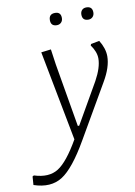

<svg xmlns="http://www.w3.org/2000/svg" viewBox="-176 -691 663 943"><g transform="rotate(-10 155.5 -219.0)"><path d="M166 -632Q195 -632 195 -602Q195 -588 186.5 -579.5Q178 -571 165 -571Q135 -571 135 -601Q135 -632 166 -632ZM322 -632Q352 -632 352 -602Q352 -588 343.5 -579.5Q335 -571 322 -571Q292 -571 292 -601Q292 -615 300 -623.5Q308 -632 322 -632ZM115 -459 126 -382 180 -66H187L303 -268Q337 -330 337 -375Q337 -408 311 -444L314 -451L356 -459Q382 -417 382 -378Q382 -324 342 -256L189 8Q116 135 57 172.5Q-2 210 -85 182L-82 140L-75 136Q-3 159 45 129Q93 99 152 -4L66 -453Z"/></g></svg>

Font: Alegreya Sans SC Light
Style: Italic
Weight: 300
Italic angle: -7°
Designer: Juan Pablo del Peral
Foundry: Huerta Tipografica
Version: Version 2.007